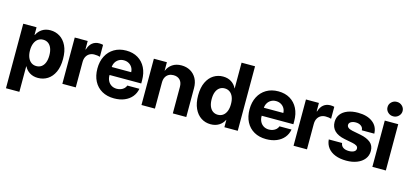

<svg xmlns="http://www.w3.org/2000/svg" viewBox="-75 -1303 4407 2066"><g transform="rotate(15 2129.0 -270.5)"><path d="M40.6 203.1V-515.6H188.9V-431.6H192.6Q213.1 -473.9 251.7 -498.7Q290.2 -523.4 343.2 -523.4Q400.6 -523.4 448.2 -493.9Q495.8 -464.5 524.2 -405.6Q552.5 -346.8 552.5 -258.4Q552.5 -172.4 524.9 -113.1Q497.3 -53.9 449.7 -23.3Q402.1 7.2 342 7.2Q289.9 7.2 251.1 -16.7Q212.2 -40.5 192.6 -80.9H190V203.1ZM184.8 -258.4Q184.8 -213.5 198.1 -180.4Q211.4 -147.3 235.9 -129.4Q260.4 -111.5 293.6 -111.5Q326.2 -111.5 350.1 -128.6Q374 -145.7 387.1 -178.5Q400.2 -211.2 400.2 -258.4Q400.2 -305.5 387.1 -338.2Q374 -371 350.1 -388Q326.2 -405.1 293.6 -405.1Q260.4 -405.1 235.9 -387.3Q211.4 -369.4 198.1 -336.6Q184.8 -303.8 184.8 -258.4Z M614.3 0V-515.6H758.6V-422.3H762.9Q777.6 -472.3 809.1 -497.9Q840.6 -523.4 885.7 -523.4Q897.9 -523.4 909.3 -522Q920.7 -520.6 929.1 -518.2V-385.4Q918.9 -389.2 900.6 -391.5Q882.3 -393.8 866 -393.6Q837.7 -393.8 814.3 -381Q790.9 -368.1 777.3 -343.2Q763.7 -318.3 763.7 -282.2V0Z M1190.8 7.8Q1112.6 7.8 1055.4 -24.7Q998.2 -57.1 967.1 -116.7Q935.9 -176.3 935.9 -257.4Q935.9 -336.4 966.9 -396.2Q997.9 -456 1054.5 -489.7Q1111.1 -523.4 1187.7 -523.4Q1263 -523.4 1318.3 -490.4Q1373.5 -457.4 1403.5 -397.9Q1433.4 -338.5 1433.4 -258V-223.2H988.5V-312.3H1297.5Q1296.6 -343 1282.1 -366.2Q1267.6 -389.5 1243.4 -402.6Q1219.2 -415.8 1189.3 -415.8Q1157.2 -415.8 1132.7 -400.9Q1108.1 -385.9 1094.4 -361.2Q1080.8 -336.5 1080.5 -306.8V-219.1Q1080.2 -185.9 1093.6 -158.9Q1106.9 -131.9 1132.1 -115.9Q1157.2 -99.9 1192.6 -99.6Q1216.9 -99.9 1237.6 -107.5Q1258.3 -115.1 1273.2 -129.3Q1288.2 -143.5 1294.5 -162.7H1429.1Q1419.9 -111 1388.2 -72.7Q1356.5 -34.4 1306.1 -13.3Q1255.7 7.8 1190.8 7.8Z M1645.7 -289.5V0H1495.7V-515.6H1640.8V-421.5H1642.8Q1660.7 -467.3 1702.1 -495.4Q1743.5 -523.4 1803.3 -523.4Q1858.8 -523.4 1902 -498.9Q1945.2 -474.3 1970.1 -429Q1994.9 -383.6 1994.9 -320.9V0H1844.9V-294.5Q1844.9 -345 1818.7 -372.2Q1792.4 -399.4 1746.9 -399.4Q1717.8 -399.4 1694.9 -387.2Q1672.1 -375 1658.9 -350.6Q1645.7 -326.2 1645.7 -289.5Z M2266.3 7.8Q2207 7.8 2159.8 -23Q2112.5 -53.8 2085.2 -113.2Q2057.8 -172.6 2057.5 -258.4Q2057.8 -346.8 2086.2 -405.7Q2114.6 -464.6 2161.8 -494Q2209.1 -523.4 2265.7 -523.4Q2319.5 -523.4 2358.5 -498.5Q2397.6 -473.5 2416.3 -432.4H2418.3V-718.8H2568.3V0H2419.4V-81.6H2417.5Q2397.3 -40.1 2358.4 -16.2Q2319.5 7.8 2266.3 7.8ZM2315.3 -111.1Q2348.8 -111.1 2373.3 -129.1Q2397.8 -147.1 2410.8 -180.3Q2423.8 -213.5 2423.5 -258.4Q2423.8 -303.8 2410.6 -336.5Q2397.5 -369.2 2373 -387Q2348.5 -404.7 2315.3 -404.7Q2283.2 -404.7 2259.2 -387.7Q2235.2 -370.8 2221.9 -338.3Q2208.7 -305.8 2208.7 -258.4Q2208.7 -210.9 2221.9 -178.1Q2235.2 -145.2 2259.2 -128.2Q2283.2 -111.1 2315.3 -111.1Z M2885.6 7.8Q2807.4 7.8 2750.2 -24.7Q2693.1 -57.1 2661.9 -116.7Q2630.8 -176.3 2630.8 -257.4Q2630.8 -336.4 2661.7 -396.2Q2692.7 -456 2749.3 -489.7Q2806 -523.4 2882.5 -523.4Q2957.8 -523.4 3013.1 -490.4Q3068.4 -457.4 3098.3 -397.9Q3128.2 -338.5 3128.2 -258V-223.2H2683.3V-312.3H2992.3Q2991.4 -343 2976.9 -366.2Q2962.4 -389.5 2938.2 -402.6Q2914.1 -415.8 2884.1 -415.8Q2852.1 -415.8 2827.5 -400.9Q2802.9 -385.9 2789.3 -361.2Q2775.6 -336.5 2775.3 -306.8V-219.1Q2775 -185.9 2788.4 -158.9Q2801.8 -131.9 2826.9 -115.9Q2852.1 -99.9 2887.4 -99.6Q2911.7 -99.9 2932.4 -107.5Q2953.1 -115.1 2968.1 -129.3Q2983 -143.5 2989.4 -162.7H3123.9Q3114.7 -111 3083.1 -72.7Q3051.4 -34.4 3000.9 -13.3Q2950.5 7.8 2885.6 7.8Z M3189.9 0V-515.6H3334.3V-422.3H3338.6Q3353.3 -472.3 3384.8 -497.9Q3416.3 -523.4 3461.4 -523.4Q3473.5 -523.4 3485 -522Q3496.4 -520.6 3504.8 -518.2V-385.4Q3494.6 -389.2 3476.3 -391.5Q3458 -393.8 3441.7 -393.6Q3413.4 -393.8 3390 -381Q3366.6 -368.1 3353 -343.2Q3339.4 -318.3 3339.4 -282.2V0Z M3995.4 -350.6H3856.3Q3855.9 -380.8 3832 -398.3Q3808.2 -415.8 3772.8 -415.8Q3740.6 -415.8 3719.3 -403.1Q3697.9 -390.3 3697.9 -368.6Q3697.9 -351.3 3712.6 -338.9Q3727.3 -326.5 3758.9 -319.7L3855.4 -300.8Q3927.2 -286.4 3967.6 -253.5Q4007.9 -220.5 4007.9 -160.7Q4007.9 -108.2 3978 -70.3Q3948.1 -32.3 3896.2 -12Q3844.3 8.4 3778.2 8.4Q3707.5 8.4 3655.3 -12.1Q3603 -32.6 3572.9 -71.2Q3542.7 -109.8 3538.4 -163.9H3686.6Q3690.7 -131.4 3715 -115.3Q3739.4 -99.2 3778.6 -99.2Q3813.9 -99.2 3835.4 -111.6Q3856.9 -124 3856.9 -146.5Q3856.9 -167 3839.2 -177.8Q3821.5 -188.6 3792.1 -194.3L3703.8 -211.5Q3625.9 -226.9 3588 -265.2Q3550.1 -303.6 3550.1 -362.1Q3550.1 -412.2 3577.2 -448.1Q3604.4 -484.1 3653.8 -503.5Q3703.2 -522.9 3769.8 -522.9Q3871.2 -522.9 3932.3 -477.2Q3993.5 -431.5 3995.4 -350.6Z M4067.9 0V-515.6H4217.9V0ZM4142.9 -583.2Q4107.9 -583.2 4083.3 -606.9Q4058.7 -630.7 4058.9 -663.7Q4058.7 -697.2 4083.3 -720.7Q4107.9 -744.1 4142.9 -744.1Q4177.6 -744.1 4202.1 -720.7Q4226.7 -697.2 4226.9 -663.7Q4226.7 -630.7 4202.1 -606.9Q4177.6 -583.2 4142.9 -583.2Z"/></g></svg>

Font: Inter Display V
Style: Regular
Weight: 400
Designer: Rasmus Andersson
Foundry: rsms
Version: Version 3.015;git-src